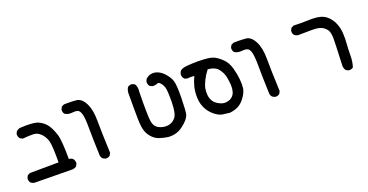

<svg xmlns="http://www.w3.org/2000/svg" viewBox="-30 -941 3059 1596"><g transform="rotate(-20 1500.0 -143.0)"><path d="M422.9 113.3 85.9 109.4H85.4Q67.9 106.9 54.7 96.2L54.2 95.7Q41 80.1 43 55.2V54.2L43.5 53.2L53.2 33.7L54.2 31.7L56.2 30.8L75.7 21L76.7 20.5H78.1L331.1 18.6Q332.5 -129.9 319.8 -173.3Q306.2 -216.8 278.3 -243.7Q250.5 -270.5 216.8 -272.5Q181.6 -274.4 121.6 -268.6H120.1L118.7 -269L99.1 -278.8L98.1 -279.3L97.2 -280.3Q89.4 -289.1 86.2 -299.6Q83 -310.1 84 -321.8V-322.8L84.5 -323.7L94.2 -343.3L94.7 -344.7L95.7 -345.2Q102.1 -350.6 109.6 -354.2Q117.2 -357.9 125.5 -360.4H126H126.5Q252.4 -368.2 296.6 -345Q340.8 -321.8 364.3 -285.2Q387.2 -249.5 403.8 -197.3Q420.4 -145.5 420.9 22Q440.9 22.5 454.1 33.7L454.6 34.2Q469.7 51.8 467.8 76.7V77.6L467.3 78.6L457.5 98.1L456.5 99.6L455.6 100.6Q440.9 111.3 423.3 113.3Z M707.5 122.6 688 112.8 687 112.3 686 111.3Q680.2 105 676.5 97.2Q672.9 89.4 671.9 80.6V80.1Q668.9 -0.5 667.5 -62Q666 -123.5 666 -166Q666 -183.1 665.5 -198Q665 -212.9 664.3 -225.8Q663.6 -238.8 662.4 -249.8Q661.1 -260.7 659.7 -269.8Q658.2 -278.8 656.2 -285.6Q647.5 -318.8 630.4 -326.7Q612.3 -335 579.6 -331.1Q543.5 -327.1 516.6 -343.8L515.6 -344.2L515.1 -344.7Q502 -360.4 503.9 -384.3V-385.3L504.4 -386.2L514.2 -405.8L515.1 -407.7L517.1 -408.7L536.6 -418.5L537.6 -418.9H539.1Q560.1 -419.4 579.1 -419.2Q598.1 -418.9 614.7 -418.2Q631.3 -417.5 646 -416Q669.4 -414.1 688.7 -397.7Q708 -381.3 723.1 -351.6Q752.9 -293.5 752.9 -196.3Q752.9 -100.6 760.7 87.9V89.4L760.3 90.3L750.5 109.9L750 111.3L749 111.8Q741.2 118.7 731.2 121.3Q721.2 124 709.5 123H708.5Z M1261.7 132.8Q1221.2 127 1184.6 114.7Q1147 102.5 1116.7 65.7Q1086.4 28.8 1079.1 -23.4Q1072.3 -74.7 1073.2 -181.6Q1074.2 -288.1 1073.2 -316.4Q1072.8 -331.1 1076.2 -345Q1079.6 -358.9 1086.9 -371.1L1087.4 -372.1L1087.9 -372.6Q1103.5 -385.7 1127.4 -383.8H1128.4L1129.4 -383.3L1148.9 -373.5L1150.9 -372.6L1151.4 -371.1Q1168 -342.3 1162.1 -305.2Q1160.2 -198.2 1161.4 -132.6Q1162.6 -66.9 1166.5 -41.5Q1174.3 7.8 1211.4 26.4Q1250 45.9 1290.5 41Q1298.3 40 1305.7 38.1Q1313 36.1 1320.1 33Q1327.1 29.8 1333.7 25.6Q1340.3 21.5 1346.2 16.1Q1352.1 10.7 1357.9 3.9Q1385.7 -28.3 1386.7 -131.8Q1387.2 -183.6 1385 -216.8Q1382.8 -250 1378.4 -262.7Q1376 -269 1373.3 -275.1Q1370.6 -281.2 1367.4 -286.9Q1364.3 -292.5 1360.6 -297.4Q1356.9 -302.2 1353 -306.6Q1348.1 -312 1343.5 -314.9Q1338.9 -317.9 1334.5 -317.9Q1330.1 -317.9 1325.7 -315.9Q1306.6 -307.6 1281.7 -309.6H1280.8L1279.8 -310.1L1260.3 -319.8L1258.8 -320.8L1257.8 -321.8Q1245.1 -338.9 1247.1 -362.8V-363.8L1247.6 -364.7L1257.3 -384.3L1257.8 -385.7L1258.8 -386.2Q1277.3 -401.9 1297.6 -407.5Q1317.9 -413.1 1338.9 -409.2Q1380.9 -400.9 1415.5 -364.3Q1432.1 -346.2 1444.1 -327.9Q1456.1 -309.6 1462.4 -291Q1475.6 -253.9 1473.6 -137.7Q1471.7 -22 1463.9 8.3Q1455.6 39.6 1414.1 76.2Q1373 112.8 1337.9 123.5Q1320.3 129.4 1301.3 131.6Q1282.2 133.8 1262.2 132.8Z M1811 118.2Q1778.8 115.2 1747.6 110.4Q1715.3 105 1678.2 74.7Q1641.6 44.9 1620.6 2.7Q1599.6 -39.6 1597.7 -90.3Q1595.7 -140.1 1606.9 -187.5Q1617.7 -230 1637.2 -270.5Q1618.2 -272.5 1603.5 -272.5Q1588.9 -272.5 1578.1 -270.5H1576.7H1575.7L1555.2 -276.4L1553.7 -276.9L1552.7 -277.8Q1536.1 -293.5 1535.2 -316.9V-317.9V-318.8L1541 -339.4L1541.5 -339.8Q1551.8 -365.7 1608.9 -370.6Q1663.1 -375 1709.2 -374.5Q1755.4 -374 1790.5 -370.1Q1827.1 -366.2 1856 -351.1Q1865.2 -345.7 1875.2 -338.9Q1885.3 -332 1895.5 -323.2Q1905.8 -314.5 1916 -303.7Q1932.6 -287.6 1944.3 -265.6Q1956.1 -243.7 1963.9 -216.3Q1978.5 -162.1 1982.9 -115.7Q1987.3 -69.3 1982.9 -36.1Q1978.5 -2.9 1950.2 37.8Q1921.9 78.6 1887.7 96.2Q1854.5 113.3 1812 118.2H1811.5ZM1862.8 6.3Q1885.3 -12.2 1892.1 -39.1Q1899.4 -66.9 1897.5 -96.2Q1897 -106.4 1895.8 -117.4Q1894.5 -128.4 1892.6 -140.9Q1890.6 -153.3 1888.2 -167Q1881.3 -206.5 1851.6 -244.6Q1841.8 -256.3 1828.9 -264.6Q1815.9 -272.9 1798.8 -277.8Q1781.7 -282.7 1760.3 -284.2Q1731.9 -248.5 1712.9 -210Q1692.9 -169.9 1687.7 -141.8Q1682.6 -113.8 1685.5 -83.5Q1686.5 -73.7 1688.7 -64.2Q1690.9 -54.7 1694.8 -45.9Q1698.7 -37.1 1703.6 -28.8Q1718.8 -4.4 1752.4 12.7Q1786.1 30.3 1816.9 24.9Q1847.7 20 1862.3 6.3Z M2207.5 122.6 2188 112.8 2187 112.3 2186 111.3Q2180.2 105 2176.5 97.2Q2172.9 89.4 2171.9 80.6V80.1Q2168.9 -0.5 2167.5 -62Q2166 -123.5 2166 -166Q2166 -183.1 2165.5 -198Q2165 -212.9 2164.3 -225.8Q2163.6 -238.8 2162.4 -249.8Q2161.1 -260.7 2159.7 -269.8Q2158.2 -278.8 2156.2 -285.6Q2147.5 -318.8 2130.4 -326.7Q2112.3 -335 2079.6 -331.1Q2043.5 -327.1 2016.6 -343.8L2015.6 -344.2L2015.1 -344.7Q2002 -360.4 2003.9 -384.3V-385.3L2004.4 -386.2L2014.2 -405.8L2015.1 -407.7L2017.1 -408.7L2036.6 -418.5L2037.6 -418.9H2039.1Q2060.1 -419.4 2079.1 -419.2Q2098.1 -418.9 2114.7 -418.2Q2131.3 -417.5 2146 -416Q2169.4 -414.1 2188.7 -397.7Q2208 -381.3 2223.1 -351.6Q2252.9 -293.5 2252.9 -196.3Q2252.9 -100.6 2260.7 87.9V89.4L2260.3 90.3L2250.5 109.9L2250 111.3L2249 111.8Q2241.2 118.7 2231.2 121.3Q2221.2 124 2209.5 123H2208.5Z M2857.9 124.5 2838.4 114.7 2836.9 113.8 2835.9 112.8Q2819.3 89.8 2823.2 56.2Q2831.1 -133.8 2831.1 -169.9Q2831.1 -205.1 2821.8 -230.5Q2812.5 -254.9 2782.7 -275.4Q2752.9 -295.9 2688 -295.4Q2621.1 -294.9 2564.5 -293.9H2564Q2546.4 -296.4 2533.2 -307.1L2532.7 -307.6Q2519.5 -323.2 2521.5 -347.2V-348.1L2522 -349.1L2531.7 -368.7L2532.7 -370.6L2534.7 -371.6L2554.2 -381.3L2555.2 -381.8H2557.1Q2618.2 -378.9 2682.6 -381.3Q2747.6 -383.8 2788.6 -374Q2830.1 -363.8 2859.9 -332Q2888.7 -300.8 2902.8 -262.7Q2917 -225.1 2919.9 -182.1Q2921.4 -160.6 2921.1 -137Q2920.9 -113.3 2918.9 -87.4Q2915 -36.1 2915 14.2Q2915 65.4 2900.9 110.8L2900.4 112.8L2899.4 113.8Q2883.8 127 2859.9 125H2858.9Z"/></g></svg>

Font: NaikaiFont
Style: SemiBold
Weight: 600
Version: Version 1.89